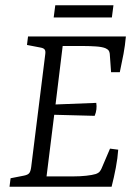

<svg xmlns="http://www.w3.org/2000/svg" viewBox="-20 -706 517 726"><path d="M400 -433 395 -503Q394 -511 390.5 -515.5Q387 -520 378 -524Q365 -529 341.5 -530.5Q318 -532 298 -532H217L190 -311L344 -317Q346 -305 344.5 -292.5Q343 -280 338 -268L185 -272L156 -39H257Q283 -39 306 -41.5Q329 -44 342 -48Q353 -52 357.5 -58Q362 -64 364 -69L396 -144L427 -140Q425 -109 418 -72Q411 -35 402 0H16L20 -32L71 -42Q86 -45 91 -52Q96 -59 98 -75L151 -500Q153 -513 149 -518.5Q145 -524 134 -526L82 -536L86 -568H456Q453 -534 447 -502Q441 -470 433 -433ZM189 -686H409L403 -640H183Z"/></svg>

Font: Rasa Light
Style: Italic
Weight: 300
Italic angle: -7.10001°
Designer: Anna Giedrys (Yrsa+Rasa design), David Brezina (Yrsa art-direction, Rasa art-direction, design)
Foundry: Rosetta Type Foundry
Version: Version 2.004